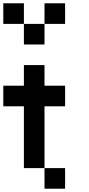

<svg xmlns="http://www.w3.org/2000/svg" viewBox="-20 -1145 540 1165"><path d="M0 -500V-625H125V-750H250V-625H375V-500H250V-125H125V-500ZM0 -1000V-1125H125V-1000ZM250 -125H375V0H250ZM250 -875H125V-1000H250ZM250 -1000V-1125H375V-1000Z"/></svg>

Font: Galmuri7 Regular
Style: Regular
Weight: 400
Designer: Lee Minseo (quiple)
Version: Version 2.399;hotconv 1.1.1;makeotfexe 2.6.0 DEVELOPMENT